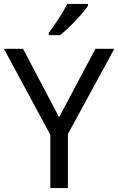

<svg xmlns="http://www.w3.org/2000/svg" viewBox="-20 -964 606 984"><path d="M431 -934V-944H325C302 -899 259 -833 230 -796V-784H288C335 -820 406 -897 431 -934ZM283 -363 98 -714H0L238 -273V0H328V-277L566 -714H469Z"/></svg>

Font: Noto Sans Bengali
Style: Regular
Weight: 400
Designer: Jelle Bosma - Monotype Design Team
Foundry: Monotype Imaging Inc.
Version: Version 2.003